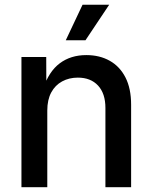

<svg xmlns="http://www.w3.org/2000/svg" viewBox="-20 -775 632 795"><path d="M175.8 -317.4V0H68.8V-539.1H171.4L171.9 -406.7H158.2Q182.1 -479 227.5 -512.9Q272.9 -546.9 337.4 -546.9Q392.6 -546.9 434.3 -523.4Q476.1 -500 499.5 -454.3Q522.9 -408.7 522.9 -341.3V0H416.5V-328.1Q416.5 -387.7 386 -420.7Q355.5 -453.6 302.2 -453.6Q266.1 -453.6 237.3 -438Q208.5 -422.4 192.1 -392.1Q175.8 -361.8 175.8 -317.4ZM252.4 -608.4 321.8 -755.4H432.1L334 -608.4Z"/></svg>

Font: Inter 18pt Medium
Style: Regular
Weight: 500
Designer: Rasmus Andersson
Foundry: rsms
Version: Version 4.001;git-66647c0bb